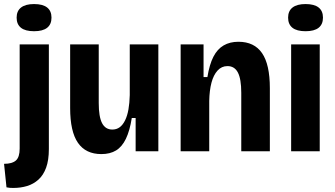

<svg xmlns="http://www.w3.org/2000/svg" viewBox="-35 -746 1652 947"><path d="M31 181Q22 181 14 180.5Q6 180 -3 178L-15 62Q25 62 43.5 45.5Q62 29 62 -13V-527H206V-11Q206 44 192.5 81Q179 118 154.5 140Q130 162 98.5 171.5Q67 181 31 181ZM133 -592Q90 -592 68.5 -609Q47 -626 47 -659Q47 -692 69 -709Q91 -726 133 -726Q176 -726 197.5 -709Q219 -692 219 -659Q219 -626 197.5 -609Q176 -592 133 -592Z M465 14Q388 14 349.5 -41.5Q311 -97 311 -213V-527H452V-238Q452 -170 468.5 -138.5Q485 -107 519 -107Q540 -107 555.5 -118.5Q571 -130 582 -152.5Q593 -175 598.5 -206Q604 -237 605 -277V-527H746V-220V0H634V-164H615Q605 -101 586 -61.5Q567 -22 537.5 -4Q508 14 465 14Z M856 0V-324V-527H969V-366H988Q998 -428 1017.5 -466Q1037 -504 1068 -522Q1099 -540 1141 -540Q1219 -540 1257.5 -484Q1296 -428 1296 -311V0H1155V-288Q1155 -356 1138.5 -388Q1122 -420 1087 -420Q1058 -420 1038 -398Q1018 -376 1008 -338Q998 -300 997 -248V0Z M1401 0V-527H1542V0ZM1472 -592Q1429 -592 1407.5 -609Q1386 -626 1386 -659Q1386 -692 1408 -709Q1430 -726 1472 -726Q1515 -726 1536.5 -709Q1558 -692 1558 -659Q1558 -626 1536.5 -609Q1515 -592 1472 -592Z"/></svg>

Font: Bricolage Grotesque 24pt SemiCondensed
Style: Bold
Weight: 700
Width: 4
Designer: Mathieu Triay
Foundry: Atelier Triay
Version: Version 1.001;gftools[0.9.33.dev8+g029e19f]